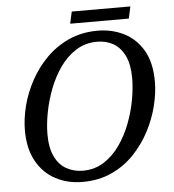

<svg xmlns="http://www.w3.org/2000/svg" viewBox="-57 -882 856 946"><g transform="rotate(-5 371.0 -409.5)"><path d="M314 11Q240 11 180.5 -20.5Q121 -52 86.5 -114Q52 -176 52 -266Q52 -324 68 -387Q84 -450 116.5 -510Q149 -570 197 -618.5Q245 -667 309 -696Q373 -725 452 -725Q521 -725 580 -696Q639 -667 675 -606.5Q711 -546 711 -450Q711 -395 695.5 -332Q680 -269 648.5 -208.5Q617 -148 569.5 -98Q522 -48 458 -18.5Q394 11 314 11ZM320 -44Q378 -44 423.5 -73Q469 -102 502.5 -149.5Q536 -197 558 -254.5Q580 -312 590.5 -370Q601 -428 601 -477Q601 -545 580.5 -587.5Q560 -630 525 -650.5Q490 -671 444 -671Q386 -671 340 -642Q294 -613 260.5 -565.5Q227 -518 205 -460.5Q183 -403 172 -345Q161 -287 161 -238Q161 -170 182 -127Q203 -84 239.5 -64Q276 -44 320 -44ZM320 -771 333 -830H623L610 -771Z"/></g></svg>

Font: Noto Serif
Style: Italic
Weight: 400
Italic angle: -12°
Designer: Monotype Design Team
Foundry: Monotype Imaging Inc.
Version: Version 2.013